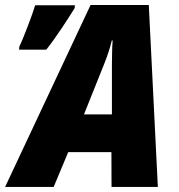

<svg xmlns="http://www.w3.org/2000/svg" viewBox="-47 -735 703 755"><path d="M-26.9 0 309.1 -715.3H538.1L573.7 0H391.6L391.1 -136.7H221.2L164.1 0ZM283.2 -285.2H393.1V-480.5Q393.6 -504.4 393.8 -527.8Q394 -551.3 396 -575.7H392.6Q386.7 -551.3 379.4 -529.3Q372.1 -507.3 362.8 -483.9ZM27.8 -539.6 29.3 -552.7Q36.1 -566.4 44.7 -587.6Q53.2 -608.9 62.5 -632.8Q71.8 -656.7 79.3 -678.2Q86.9 -699.7 91.3 -714.4H247.6L246.6 -703.1Q234.9 -684.6 221.7 -663.8Q208.5 -643.1 194.3 -622.1Q180.2 -601.1 165.3 -580.1Q150.4 -559.1 134.8 -539.6Z"/></svg>

Font: Open Sans SemiCondensed ExtraBold
Style: Italic
Weight: 800
Width: 4
Italic angle: -12°
Designer: Monotype Design Team
Foundry: Monotype Imaging Inc.
Version: Version 3.003